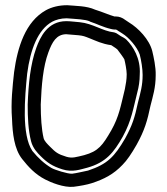

<svg xmlns="http://www.w3.org/2000/svg" viewBox="-20 -702 641 735"><path d="M417 -578C372 -583 336 -612 285 -617C269 -618 250 -621 234 -621C162 -621 134 -560 119 -519C96 -455 89 -381 86 -302C86 -251 88 -204 99 -161C106 -134 124 -116 136 -104C160 -80 180 -66 218 -54C258 -41 289 -54 314 -60C386 -80 416 -119 450 -179C484 -241 490 -287 506 -350C511 -368 515 -392 515 -417C519 -479 489 -525 464 -550C458 -556 449 -560 442 -564L433 -570C428 -574 422 -577 417 -578ZM406 -529 415 -523C420 -520 424 -517 429 -513C434 -507 453 -481 456 -475C459 -464 465 -434 465 -418C465 -398 462 -381 458 -361C442 -296 436 -256 406 -203C373 -146 357 -123 302 -108C272 -101 257 -95 234 -102C201 -112 193 -119 172 -140C160 -152 150 -162 147 -173C139 -207 136 -253 136 -302C139 -377 145 -447 165 -501C180 -542 196 -570 233 -571C248 -570 267 -568 281 -567C299 -565 304 -563 324 -555C347 -546 370 -534 406 -529ZM459 -626C449 -634 436 -639 423 -639H418C397 -645 373 -656 344 -665C311 -680 270 -679 238 -682H236C206 -682 178 -675 156 -663C77 -619 47 -521 34 -426C28 -371 21 -310 26 -247C28 -192 34 -132 65 -93C88 -64 114 -35 153 -15C174 -4 224 17 262 13C286 10 314 5 332 -1C378 -16 415 -35 449 -71C466 -88 483 -113 503 -148C534 -204 544 -240 556 -297C565 -333 576 -366 576 -414C577 -445 568 -485 563 -506C552 -551 509 -595 474 -616ZM437 -581 448 -574C473 -559 505 -522 515 -493C521 -470 526 -438 526 -415C526 -375 518 -348 508 -309C496 -253 487 -223 459 -172C418 -102 392 -74 317 -49C297 -45 273 -39 256 -37C239 -36 189 -52 177 -59C150 -75 126 -97 104 -124C62 -186 75 -329 84 -420C96 -512 125 -589 180 -619C193 -626 213 -632 235 -632C272 -629 308 -628 324 -620C325 -619 327 -618 328 -618C348 -612 374 -598 405 -591C410 -590 413 -589 417 -589H423C427 -589 434 -582 437 -581Z"/></svg>

Font: Blanket
Style: Outline
Weight: 400
Foundry: Cannot Into Space Fonts
Version: Version 0.9